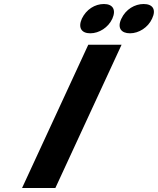

<svg xmlns="http://www.w3.org/2000/svg" viewBox="-20 -937 787 957"><path d="M256 0 586 -714H420L90 0ZM540 -844C560 -889 542 -917 498 -917C453 -917 410 -890 388 -844C368 -799 386 -771 430 -771C474 -771 520 -800 540 -844ZM738 -844C760 -890 741 -917 696 -917C652 -917 607 -891 585 -844C563 -798 584 -771 628 -771C672 -771 718 -800 738 -844Z"/></svg>

Font: Passageway
Style: BdSuIt
Weight: 700
Foundry: Ascender Corporation
Version: Version 1.11